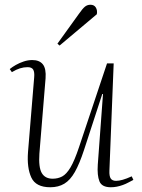

<svg xmlns="http://www.w3.org/2000/svg" viewBox="-20 -775 599 809"><path d="M21 -484Q32 -493 47 -501.5Q62 -510 80 -516Q98 -522 116 -522Q146 -522 160.5 -504Q175 -486 172 -445L146 -128Q142 -70 156 -46Q170 -22 202 -22Q224 -22 242 -31.5Q260 -41 277 -69.5Q294 -98 313 -155L431 -508H459L441 -56Q440 -33 446.5 -23Q453 -13 469 -13Q481 -13 497 -17.5Q513 -22 535 -32L542 -17Q532 -12 521 -6Q510 0 497.5 4.5Q485 9 472.5 11.5Q460 14 447 14Q409 14 399 -11Q389 -36 392 -81L414 -379H411L334 -143Q315 -85 295.5 -50.5Q276 -16 251 -1Q226 14 192 14Q131 14 112 -27Q93 -68 98 -134L124 -449Q126 -471 120 -481.5Q114 -492 96 -492Q80 -492 64 -487Q48 -482 30 -471ZM312 -716Q328 -739 338 -747Q348 -755 361 -755Q377 -755 384 -743Q391 -731 388 -715L231 -583L222 -591Z"/></svg>

Font: Literata 60pt ExtraLight
Style: Italic
Weight: 250
Italic angle: -2°
Designer: Latin by Veronika Burian and Jose Scaglione. Greek by Irene Vlachou. Cyrillic by Vera Evstafieva
Foundry: TypeTogether
Version: Version 3.103;gftools[0.9.29]